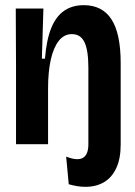

<svg xmlns="http://www.w3.org/2000/svg" viewBox="-20 -558 524 743"><path d="M311 165Q295 165 279.5 162.5Q264 160 246 155L236 48Q279 65 300.5 53Q322 41 322 0V-27H447V1Q447 56 430 92.5Q413 129 382.5 147Q352 165 311 165ZM42 0V-300L41 -525H148L142 -331H154Q160 -405 178.5 -450Q197 -495 228.5 -516.5Q260 -538 304 -538Q376 -538 411.5 -483Q447 -428 447 -314V0H322V-295Q322 -363 307 -394.5Q292 -426 258 -426Q228 -426 207.5 -400Q187 -374 176.5 -327Q166 -280 166 -215V0Z"/></svg>

Font: Bricolage Grotesque 72pt SemiCondensed SemiBold
Style: Regular
Weight: 600
Width: 4
Designer: Mathieu Triay
Foundry: Atelier Triay
Version: Version 1.001;gftools[0.9.33.dev8+g029e19f]